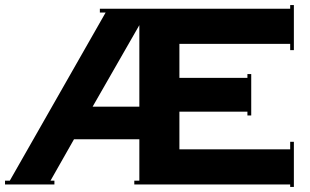

<svg xmlns="http://www.w3.org/2000/svg" viewBox="-20 -735 1236 765"><path d="M0 0V-15.1H19L400.9 -685.1H377.9V-700.2H1136.2V-714.8H1150.9V-535.2H1136.2V-560.1H694.8V-424.8H965.8V-439.9H981V-274.9H965.8V-290H694.8V-140.1H1136.2V-169.9H1150.9V9.8H1136.2V0H515.1V-15.1H535.2V-180.2H274.9L181.2 -15.1H196.8V0ZM349.1 -310.1H535.2V-634.8Z"/></svg>

Font: Copperplate CC
Style: Bold
Weight: 700
Designer: indestructible type*
Foundry: Cowboy Collective
Version: Version 1.000